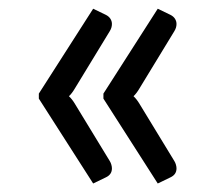

<svg xmlns="http://www.w3.org/2000/svg" viewBox="-20 -485 503 440"><path d="M69 -259V-270.5L193.5 -465L222.5 -451Q229.5 -447.5 233 -442Q236.5 -436.5 236.5 -430Q236.5 -421.5 231.5 -413.5L152 -283Q145 -271 138 -264.5Q145.5 -257.5 152 -246.5L231.5 -116Q234 -112 235.2 -107.5Q236.5 -103 236.5 -99Q236.5 -85 222.5 -78.5L193.5 -64.5ZM217 -259V-270.5L341.5 -465L370.5 -451Q377.5 -447.5 381 -442Q384.5 -436.5 384.5 -430Q384.5 -421.5 379.5 -413.5L300 -283Q293 -271 286 -264.5Q293.5 -257.5 300 -246.5L379.5 -116Q382 -112 383.2 -107.5Q384.5 -103 384.5 -99Q384.5 -85 370.5 -78.5L341.5 -64.5Z"/></svg>

Font: Lato TR
Style: Regular
Weight: 400
Designer: Lukasz Dziedzic
Foundry: tyPoland Lukasz Dziedzic
Version: Version 1.104 2013